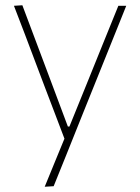

<svg xmlns="http://www.w3.org/2000/svg" viewBox="-20 -516 533 730"><path d="M150 194Q169.5 146.5 189 98.8Q208.5 51 228 4V19Q208.5 -32 188.8 -84.2Q169 -136.5 150 -186L116 -276Q96 -329.5 74.8 -385.2Q53.5 -441 33 -494L65 -496Q92 -424 118 -355Q144 -286 171 -214L238 -35H244L317 -215Q345.5 -285.5 373.5 -354.8Q401.5 -424 430 -494H460Q444 -454 429 -416.8Q414 -379.5 396 -334.8Q378 -290 353 -228L297 -89Q259 6 232.5 72Q206 138 184 192Z"/></svg>

Font: Commissioner Thin Thin
Style: Regular
Weight: 250
Version: Version 1.000